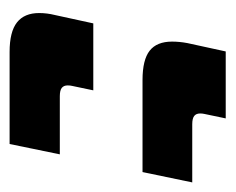

<svg xmlns="http://www.w3.org/2000/svg" viewBox="-64 -458 479 390"><g transform="rotate(90 175.0 -262.5)"><path d="M64 -373Q64 -388 67 -404L84 -482H220L211 -439Q210 -435 210 -430Q210 -422 215 -418Q220 -414 232 -414H350L329 -313H142Q101 -313 82.5 -327.5Q64 -342 64 -373ZM6 -103Q6 -119 10 -135L27 -213H163L154 -170Q153 -166 153 -161Q153 -153 158 -149Q163 -145 175 -145H293L272 -43H85Q44 -43 25 -58Q6 -73 6 -103Z"/></g></svg>

Font: Prompt SemiBold
Style: Italic
Weight: 600
Italic angle: -12°
Designer: Katatrad Team
Foundry: CadsonDemak
Version: Version 1.001